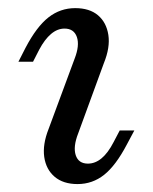

<svg xmlns="http://www.w3.org/2000/svg" viewBox="-20 -446 379 477"><path d="M172.6 11.3Q137.1 11.3 115.7 -6.9Q94.4 -25 89.9 -56Q85.5 -87.1 100.8 -125.8L165.3 -300Q178.2 -333.1 171 -354Q163.7 -375 140.3 -375Q122.6 -375 106.9 -361.7Q91.1 -348.4 77.4 -322.6L62.1 -292.7H25.8L43.5 -327.4Q71 -379.8 100.4 -402.8Q129.8 -425.8 166.9 -425.8Q202.4 -425.8 223.4 -408.1Q244.4 -390.3 249.2 -359.3Q254 -328.2 237.9 -288.7L174.2 -114.5Q161.3 -81.5 168.1 -60.5Q175 -39.5 198.4 -39.5Q234.7 -39.5 262.1 -92.7L277.4 -121.8H313.7L295.2 -87.1Q267.7 -34.7 238.7 -11.7Q209.7 11.3 172.6 11.3Z"/></svg>

Font: Playfair 9pt
Style: Italic
Weight: 400
Italic angle: -15.6°
Designer: Claus Eggers Sørensen
Foundry: Claus Eggers Sørensen
Version: Version 2.001;gftools[0.9.30]